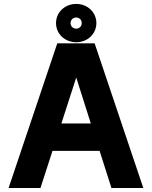

<svg xmlns="http://www.w3.org/2000/svg" viewBox="-20 -939 759 959"><path d="M259.8 -823.7C259.8 -770 303.7 -728 360.8 -728C417.5 -728 461.4 -770 461.4 -823.7C461.4 -877.4 417.5 -919.4 360.8 -919.4C303.7 -919.4 259.8 -877.4 259.8 -823.7ZM332.5 -823.7C332.5 -839.8 344.7 -851.6 360.8 -851.6C376.5 -851.6 388.2 -839.8 388.2 -823.7C388.2 -807.6 376.5 -795.9 360.8 -795.9C344.7 -795.9 332.5 -807.6 332.5 -823.7ZM536.6 0H695.8L452.6 -722.7H266.1L22.9 0H182.1L242.2 -185.5H477.5ZM360.8 -551.8 433.6 -322.3H286.6Z"/></svg>

Font: Giphurs ExtraBold
Style: Regular
Weight: 800
Version: Version 1.000